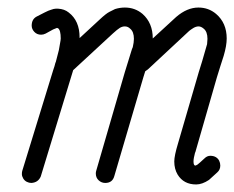

<svg xmlns="http://www.w3.org/2000/svg" viewBox="-20 -480 621 509"><path d="M89 -388Q78 -388 71 -395.5Q64 -403 64 -412Q64 -429 77 -436Q104 -450 108 -451.5Q112 -453 115 -454Q123 -457 128 -457Q133 -457 134 -457Q151 -456 162 -447Q191 -425 191 -381Q191 -380 191 -379L244 -428Q261 -444 270 -448.5Q279 -453 285 -456Q298 -460 311 -460Q338 -460 358 -443Q385 -419 385 -378Q445 -433 447 -435Q476 -460 506 -460Q533 -460 553 -443Q581 -419 581 -378Q581 -359 573 -332Q570 -323 564 -304Q558 -285 555 -275Q500 -85 499 -80.5Q498 -76 497 -75Q493 -60 493 -52Q493 -41 498 -41Q501 -42 504 -44Q508 -47 522 -60Q529 -67 537.5 -67Q546 -67 552 -63.5Q558 -60 561 -54Q564 -48 564 -41Q564 -30 556 -23Q537 -6 534 -3Q516 9 500 9Q467 9 451 -17Q442 -32 442 -52Q442 -67 452 -100L507 -289Q510 -299 516 -318Q526 -352 529 -363Q530 -374 530 -377Q530 -396 520 -404Q513 -410 506.5 -410Q500 -410 493 -406Q485 -401 481.5 -398Q478 -395 372 -296Q368 -293 365 -291Q362 -281 360 -275L283 -13Q278 5 259 5Q249 5 241.5 -2Q234 -9 234 -20Q234 -24 235 -27L311 -289Q314 -299 320 -318Q326 -337 328 -344Q330 -351 332 -355Q335 -368 335 -377Q335 -396 325 -404Q319 -410 311 -410Q304 -410 297.5 -406Q291 -402 279 -391L174 -294Q162 -255 88 -12Q81 4 63 5Q57 5 51 2Q45 -1 41.5 -7Q38 -13 38 -18.5Q38 -24 39 -27L121 -294Q125 -305 127 -314Q128 -315 128 -316Q134 -338 136 -347Q138 -360 139 -364Q141 -374 141 -378Q141 -400 134 -405Q132 -406 131 -406Q128 -405 121 -402L101 -391Q95 -388 89 -388Z"/></svg>

Font: TT2020Base
Style: Italic
Weight: 400
Italic angle: -15°
Version: Version 0.2.000